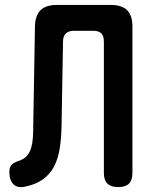

<svg xmlns="http://www.w3.org/2000/svg" viewBox="-20 -750 640 780"><path d="M122 -642Q123 -687 144.5 -708.5Q166 -730 212 -730H429Q475 -730 496.5 -708.5Q518 -687 518 -642V-48Q518 -18 504 -4Q490 10 460 10Q431 10 416.5 -4Q402 -18 402 -48V-581Q402 -604 391.5 -614.5Q381 -625 358 -625H281Q259 -625 247.5 -614Q236 -603 236 -581L230 -235Q229 -187 222.5 -146Q216 -105 199.5 -73.5Q183 -42 154.5 -21.5Q126 -1 83 8Q52 15 35 -1Q18 -17 18 -52Q18 -70 27 -80Q36 -90 58 -97Q78 -104 89.5 -117Q101 -130 106.5 -149Q112 -168 113.5 -190Q115 -212 115 -235Z"/></svg>

Font: Maple Mono SemiBold
Style: Regular
Weight: 600
Monospace: yes
Designer: subframe7536
Version: Version 7.000